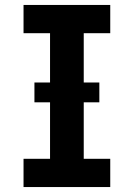

<svg xmlns="http://www.w3.org/2000/svg" viewBox="-20 -755 540 775"><path d="M75 0V-114H182V-621H75V-735H425V-621H318V-114H425V0ZM119 -342V-422H381V-342Z"/></svg>

Font: Iosevka Heavy
Style: Regular
Weight: 900
Monospace: yes
Designer: Belleve Invis
Foundry: Belleve Invis
Version: Version 32.5.0; ttfautohint (v1.8.4)